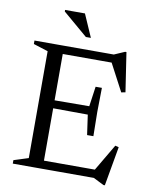

<svg xmlns="http://www.w3.org/2000/svg" viewBox="-96 -937 816 1037"><g transform="rotate(10 312.0 -418.0)"><path d="M444.5 -486.5 442.5 -354 444.5 -221.5H410L394.5 -331L152 -332.5V-375.5L394.5 -377L410 -486.5ZM574 -485 551.5 -480.5 467 -640.5 500 -630H152V-675H476.5L534 -700H541.5ZM476 -32 570 -191.5 589.5 -186.5 551.5 29H544L486 0H152V-45H505ZM41.5 0V-19L121.5 -44.5V-630.5L41.5 -656V-675H204.5V0ZM339 -742H311.5L175.5 -858V-866.5H284.5Z"/></g></svg>

Font: Newsreader 24pt
Style: Regular
Weight: 400
Designer: Hugues Gentile
Foundry: Production Type
Version: Version 1.003